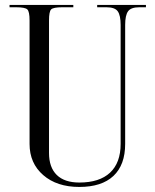

<svg xmlns="http://www.w3.org/2000/svg" viewBox="-20 -739 620 767"><path d="M18.1 -719.2H272.9V-710H229Q192.9 -710 184.3 -701.4Q175.8 -692.9 175.8 -657.2V-127.9Q175.8 -70.3 206.8 -40Q237.8 -9.8 296.9 -9.8Q377.4 -9.8 419.7 -49.3Q461.9 -88.9 461.9 -164.1V-639.2Q461.9 -677.7 450.4 -693.8Q439 -710 404.8 -710H368.2V-719.2H563V-710H537.1Q502.9 -710 491.5 -693.8Q480 -677.7 480 -639.2V-164.1Q480 -80.1 433.1 -36.1Q386.2 7.8 296.9 7.8Q207 7.8 152.6 -39.6Q98.1 -86.9 98.1 -164.1V-657.2Q98.1 -692.9 89.1 -701.4Q80.1 -710 43.9 -710H18.1Z"/></svg>

Font: FoglihtenNo07calt
Style: Regular
Weight: 500
Designer: gluk (gluksza@wp.pl)
Foundry: gluk (gluksza@wp.pl)
Version: Version 0.844